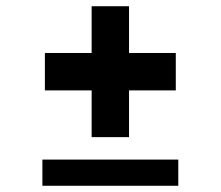

<svg xmlns="http://www.w3.org/2000/svg" viewBox="-20 -596 709 616"><path d="M274 -156V-306H124V-426H274V-576H394V-426H544V-306H394V-156ZM116 0V-84H552V0Z"/></svg>

Font: Be Vietnam Pro
Style: Bold
Weight: 700
Designer: Lam Bao, Tony Le, Vietanh Nguyen
Foundry: Yellow Type Foundry
Version: Version 1.002; ttfautohint (v1.8.3)